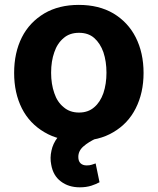

<svg xmlns="http://www.w3.org/2000/svg" viewBox="-20 -573 653 796"><path d="M306.6 10.7Q223.6 10.7 164.1 -24.9Q102.5 -61 70.8 -123.5Q38.6 -187.5 38.6 -270.5Q38.6 -354.5 70.8 -418.5Q102.1 -480.5 164.1 -517.6Q224.1 -552.7 306.6 -552.7Q389.6 -552.7 449.7 -517.6Q510.7 -481 542.5 -418.5Q575.2 -354 575.2 -270.5Q575.2 -188 542.5 -123.5Q510.7 -60.5 449.7 -24.9Q390.1 10.7 306.6 10.7ZM370.6 -128.4Q395.5 -149.4 408.7 -187Q421.4 -225.1 421.4 -271.5Q421.4 -318.4 408.7 -356.4Q395.5 -393.6 370.6 -415.5Q346.2 -437 307.6 -437Q269 -437 244.1 -415.5Q217.3 -393.1 205.1 -356.4Q191.9 -319.3 191.9 -271.5Q191.9 -224.6 205.1 -187Q217.3 -149.9 244.1 -128.4Q269.5 -106.4 307.6 -106.4Q345.7 -106.4 370.6 -128.4ZM311 203.6Q264.2 203.6 232.4 179.2Q200.2 155.3 192.4 109.9Q186.5 81.1 193.4 51.3Q199.2 22.9 218.3 -2.4Q236.8 -27.3 267.6 -41L380.4 0Q346.7 15.6 326.2 33.7Q304.7 52.2 304.7 77.6Q304.7 94.7 313.5 103.5Q322.8 112.8 339.4 112.8Q351.6 112.8 360.4 109.9L376.5 104.5L392.6 182.6Q378.4 190.4 358.9 196.8Q337.4 203.6 311 203.6Z"/></svg>

Font: My Font
Style: Bold
Weight: 500
Designer: Rasmus Andersson
Foundry: rsms
Version: Version 0.001